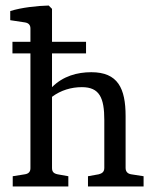

<svg xmlns="http://www.w3.org/2000/svg" viewBox="-20 -674 559 694"><path d="M25 -481H90V-66C90 -53 83 -46 70 -44L26 -37V0H227V-37L188 -44C174 -47 168 -53 168 -67V-324C200 -348 238 -359 276 -359C340 -359 357 -320 357 -240V-67C357 -52 348 -47 337 -44L298 -37V0H499V-37L454 -44C442 -46 434 -53 434 -67V-254C434 -355 406 -413 310 -413C259 -413 208 -399 168 -359V-481H291V-523H168V-642L156 -654C115 -653 58 -647 17 -634V-601L70 -593C83 -591 90 -584 90 -571V-523H25Z"/></svg>

Font: Yrsa
Style: Regular
Weight: 400
Designer: Anna Giedrys (Yrsa+Rasa design), David Brezina (Yrsa art-direction, Rasa art-direction, design)
Foundry: Rosetta Type Foundry
Version: Version 1.001;PS 1.1;hotconv 1.0.88;makeotf.lib2.5.647800